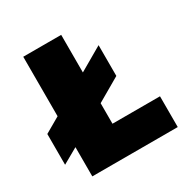

<svg xmlns="http://www.w3.org/2000/svg" viewBox="-160 -837 946 973"><g transform="rotate(-30 312.5 -350.0)"><path d="M105 0V-171L15 -120V-300L105 -352V-700H327V-480L465 -560V-380L327 -300V-180H605V0Z"/></g></svg>

Font: Golos Text ExtraBold
Style: Regular
Weight: 800
Designer: A.Korolkova, Vitaly Kuzmin
Foundry: ParaType Ltd
Version: Version 2.004